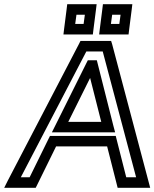

<svg xmlns="http://www.w3.org/2000/svg" viewBox="-81 -869 735 914"><path d="M625 -9 453 -658 448 -674H431H319H302L294 -658L-44 -9L-61 25H-25H71H89L97 9L186 -172H429L475 9L479 25H496H597H634L625 -9ZM567 -25H520L474 -206L470 -222H453H175H157L149 -206L60 -25H18L330 -624H408L567 -25ZM401 -289H244L348 -498L401 -289ZM458 -273 384 -566 380 -582H363H354H337L329 -566L183 -273L166 -239H202H431H467L458 -273ZM364 -730 376 -824 379 -849H354H264H239L236 -824L224 -730L221 -705H246H336H361L364 -730ZM317 -755H277L283 -799H323L317 -755ZM534 -730 546 -824 549 -849H524H434H409L406 -824L394 -730L391 -705H416H506H531L534 -730ZM487 -755H447L453 -799H493L487 -755Z"/></svg>

Font: Gamestation Display Outline
Style: Italic
Weight: 400
Designer: Jonas Hecksher
Foundry: Jonas Hecksher, Playtypeª, e-types AS
Version: Version 1.003